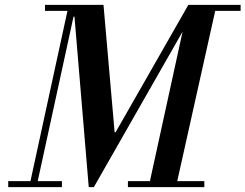

<svg xmlns="http://www.w3.org/2000/svg" viewBox="-20 -774 1015 794"><path d="M166 -729V-754H408L454 -227H458L759 -754H975V-729H870L713 -25H825V0H509V-25H600L735 -643L368 0H347L288 -705H284L136 -25H236V0H14V-25H106L259 -729Z"/></svg>

Font: Libre Bodoni
Style: Italic
Weight: 400
Italic angle: -13°
Designer: Pablo Impallari, Rodrigo Fuenzalida
Foundry: Pablo Impallari, Rodrigo Fuenzalida
Version: Version 1.001